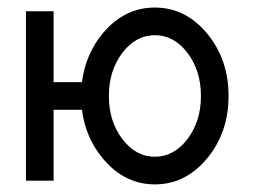

<svg xmlns="http://www.w3.org/2000/svg" viewBox="-20 -479 675 509"><path d="M390.6 -63.5Q441.4 -63.5 477.1 -110.6Q512.7 -157.7 512.7 -224.6Q512.7 -291.5 477.1 -338.6Q441.4 -385.7 390.6 -385.7Q339.8 -385.7 304.2 -338.6Q268.6 -291.5 268.6 -224.6Q268.6 -157.7 304.2 -110.6Q339.8 -63.5 390.6 -63.5ZM390.6 9.8Q309.6 9.8 252.4 -59.1Q206.5 -114.3 197.3 -188H122.1V0H48.8V-449.2H122.1V-261.2H197.3Q206.5 -335 252.4 -390.6Q309.6 -459 390.6 -459Q471.7 -459 528.8 -390.4Q585.9 -321.8 585.9 -224.6Q585.9 -127.4 528.8 -58.8Q471.7 9.8 390.6 9.8Z"/></svg>

Font: Catrinity
Style: Regular
Weight: 400
Designer: Alexander Lange
Foundry: High-Logic / Made with FontCreator
Version: Version 2.090;May 20, 2024;FontCreator 15.0.0.2974 64-bit